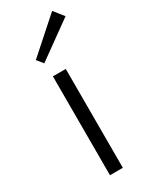

<svg xmlns="http://www.w3.org/2000/svg" viewBox="-191 -770 645 814"><g transform="rotate(-30 131.0 -363.0)"><path d="M262 -678 84 -550 60 -580 224 -726ZM151 0H88V-484H151Z"/></g></svg>

Font: Exo 2.0 Light
Style: Regular
Weight: 300
Designer: Natanael Gama
Version: Version 1.001;PS 001.001;hotconv 1.0.70;makeotf.lib2.5.58329